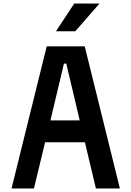

<svg xmlns="http://www.w3.org/2000/svg" viewBox="-20 -1061 740 1081"><path d="M45 0 243 -800H457L655 0H520L458 -260H234L171 0ZM340 -703 264 -383H429L353 -703ZM295 -885 398 -1041H540L404 -885Z"/></svg>

Font: Martian Mono Medium
Style: Regular
Weight: 500
Monospace: yes
Designer: Roman Shamin
Foundry: Evil Martians
Version: Version 1.000; ttfautohint (v1.8.4.7-5d5b)